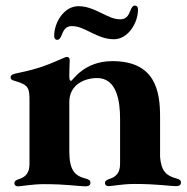

<svg xmlns="http://www.w3.org/2000/svg" viewBox="-20 -657 666 685"><path d="M44 7.8C56.8 7.8 93 0 137.1 0C219.8 0 261.4 7.8 285.5 7.8C292.6 7.8 302.6 6 302.6 -5C302.6 -12.8 297.9 -16.7 285.5 -19.9C246.8 -29.8 227.3 -49.7 227.3 -117.2V-293.3C227.3 -353.7 279.5 -378.2 326 -378.6C396 -378.9 408.7 -297.9 408.4 -231.5V-76C408.4 -53.6 405.2 -29.1 370 -18.5C358.3 -14.6 354.4 -10.3 354.4 -4.3C354.4 2.8 359.7 7.1 367.2 7.1C380 7.1 416.2 -0.7 460.2 -0.7C543 -0.7 584.5 7.1 608.7 7.1C615.8 7.1 625.7 5.3 625.7 -5.7C625.7 -13.5 621.1 -17.4 608.7 -20.6C574.2 -29.5 555 -46.2 551.1 -97.3V-238.6C551.5 -332.7 533.7 -439.3 380 -438.9C278.1 -438.6 239.3 -368.6 233.7 -368.6C229 -368.6 227.6 -372.2 227.3 -384.9C227.3 -387.1 227.3 -388.8 227.3 -391.3V-406.2V-391.3C227.3 -409.1 228.7 -433.2 228.7 -441.1C228.7 -449.9 225.5 -453.8 218.8 -453.8C215.2 -453.8 213.8 -453.1 208.8 -451C152 -426.1 118.6 -411.9 46.2 -397C28.4 -393.5 17.8 -390.6 17.8 -381.4C17.8 -373.6 23.1 -371.1 34.1 -367.9C83.8 -353.7 85.2 -341.6 85.2 -294.7V-75.3C85.2 -52.9 82 -28.4 46.9 -17.8C35.2 -13.8 31.2 -9.6 31.2 -3.6C31.2 3.6 36.6 7.8 44 7.8ZM173.3 -529.1C173.3 -520.2 177.2 -514.9 184.7 -514.9C191.4 -514.9 195.3 -521.3 198.9 -529.1C204.9 -543.3 210.9 -563.9 235.8 -563.9C259.6 -563.9 277.7 -554.3 304.7 -541.2C334.5 -526.6 358 -517 386.4 -517C436.4 -517 472.3 -574.2 472.3 -622.9C472.3 -631.7 468.4 -637.1 460.9 -637.1C454.2 -637.1 450.3 -630.7 446.7 -622.9C440.7 -608.7 434.7 -588.1 409.8 -588.1C386 -588.1 367.9 -597.7 340.9 -610.8C311.1 -625.4 287.6 -634.9 259.2 -634.9C209.2 -634.9 173.3 -577.8 173.3 -529.1Z"/></svg>

Font: Margiela Serif
Style: Bold
Weight: 700
Designer: Andreas Faust, Stefan Endress
Version: Version 1.002;FEAKit 1.0